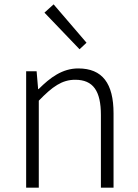

<svg xmlns="http://www.w3.org/2000/svg" viewBox="-20 -861 632 881"><path d="M100 0H158V-399C220 -463 264 -495 325 -495C408 -495 443 -443 443 -333V0H501V-341C501 -478 450 -547 339 -547C266 -547 210 -505 157 -452H155L148 -534H100ZM345 -635 377 -665 226 -841 184 -803Z"/></svg>

Font: Noto Sans KR Light
Style: Regular
Weight: 300
Designer: Ryoko NISHIZUKA 西塚涼子 (kana, bopomofo & ideographs); Paul D. Hunt (Latin, Greek & Cyrillic); Sandoll Communications 산돌커뮤니
Foundry: Adobe
Version: Version 2.004;hotconv 1.0.118;makeotfexe 2.5.65603